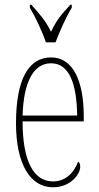

<svg xmlns="http://www.w3.org/2000/svg" viewBox="-20 -786 419 816"><path d="M175 -606H216C233 -651 261 -715 285 -753V-766H279C242 -726 219 -699 197 -651C173 -699 149 -726 113 -766H107V-753C130 -715 160 -651 175 -606ZM205 10C280 10 321 -46 321 -77C321 -90 317 -96 312 -99C296 -57 263 -15 205 -15C125 -15 76 -97 76 -270H336V-291C336 -445 289 -542 197 -542C102 -542 48 -450 48 -262C48 -88 109 10 205 10ZM308 -295H76C80 -431 119 -517 197 -517C276 -517 306 -427 308 -295Z"/></svg>

Font: Noto Serif Bengali ExtraCondensed Thin
Style: Regular
Weight: 100
Width: 2
Designer: Juan Bruce, Universal Thirst, Indian Type Foundry and the Monotype Design Team.
Foundry: Monotype Imaging Inc.
Version: Version 2.003